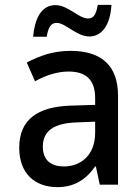

<svg xmlns="http://www.w3.org/2000/svg" viewBox="-20 -759 570 789"><path d="M116 -608H172C178 -646 189 -665 213 -665C249 -665 295 -609 347 -609C398 -609 433 -655 438 -739H382C375 -703 367 -683 342 -683C303 -683 260 -738 208 -738C147 -738 122 -677 116 -608ZM216 10C283 10 332 -19 371 -75H374L390 0H465V-366C465 -491 395 -550 270 -550C198 -550 144 -530 90 -502L124 -425C165 -448 213 -465 262 -465C327 -465 371 -437 371 -356V-328L272 -325C134 -321 59 -267 59 -152C59 -45 124 10 216 10ZM242 -75C193 -75 156 -98 156 -156C156 -220 200 -253 296 -256L371 -259V-214C371 -118 309 -75 242 -75Z"/></svg>

Font: Noto Sans Mono Condensed Medium
Style: Regular
Weight: 500
Width: 3
Designer: Monotype Design Team
Foundry: Monotype Imaging Inc.
Version: Version 2.014